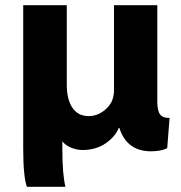

<svg xmlns="http://www.w3.org/2000/svg" viewBox="-20 -516 692 736"><path d="M435 -25Q421 9 384 34Q347 59 297 59Q275 59 253.5 50.5Q232 42 219 26V53Q219 154 231 200H83Q69 161 69 53V-496H236V-191Q236 -135 257.5 -103Q279 -71 320 -71Q351 -71 377 -90.5Q403 -110 411 -134Q417 -152 417 -170V-496H583V-126Q583 -91 594 -77Q605 -63 630 -64L621 52Q597 64 559 64Q512 64 481.5 41Q451 18 438 -25Z"/></svg>

Font: BM Euljiro oraeorae
Style: Regular
Weight: 400
Designer: Bongjin Kim; Bomjun Kim; Myungsoo Han; Hyesun Chae; Mikyoung Jeong; Wujin Sim; Minjae Kang; Suwha Jang;
Foundry: Sandoll Inc.
Version: Version 1.000;hotconv 1.0.109;makeexe 2.5.65596